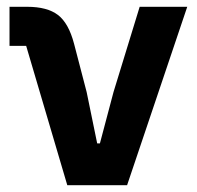

<svg xmlns="http://www.w3.org/2000/svg" viewBox="-20 -545 580 565"><path d="M178 0 57 -410H8V-525H60Q119 -525 150.5 -501Q182 -477 198 -416L235 -274L266 -123H274L314 -274L391 -525H531L354 0Z"/></svg>

Font: Anuphan
Style: Bold
Weight: 700
Designer: Mike Abbink, Paul van der Laan, Pieter van Rosmalen, Mint Tantisuwanna
Foundry: Bold Monday; Cadson Demak
Version: Version 3.002;hotconv 1.0.109;makeotfexe 2.5.65596